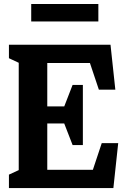

<svg xmlns="http://www.w3.org/2000/svg" viewBox="-20 -958 660 978"><path d="M25.5 -68.5 108.2 -106.6 75.4 -50.4V-660.8L96.5 -628.4L25.5 -661.5V-730H542.9L567.5 -501.2H483.6L430.8 -658.8L459.8 -637.2H204.8L220.8 -654.2V-393.5L186.7 -416H329.2L298.8 -394.1L349.8 -525.5H402.1V-219.2H349.8L298.8 -350.6L328.8 -329.2H186.7L220.8 -358V-61.6L188.9 -93.2H474.4L445.8 -71.2L498.2 -228.8H582.1L557.5 0H25.5ZM139 -937.6H481V-848.8H139Z"/></svg>

Font: Monaspace Xenon Var ExtraLight
Style: Regular
Weight: 200
Designer: Riley Cran and the Lettermatic Team
Version: Version 1.200 (Monaspace Xenon Var)